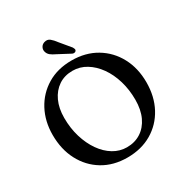

<svg xmlns="http://www.w3.org/2000/svg" viewBox="-207 -1076 1208 1258"><g transform="rotate(-30 397.5 -447.0)"><path d="M395.5 -716.5Q501 -716.5 581 -668.8Q661 -621 705.5 -537.8Q750 -454.5 750 -348Q750 -241 705.8 -158.2Q661.5 -75.5 582 -28.8Q502.5 18 397 18Q291.5 18 212.5 -29.8Q133.5 -77.5 89.2 -161.8Q45 -246 45 -355Q45 -458 88.5 -539.8Q132 -621.5 210.8 -669Q289.5 -716.5 395.5 -716.5ZM630 -285Q630 -361.5 610 -428.5Q590 -495.5 554 -546.2Q518 -597 470.2 -626Q422.5 -655 367.5 -655Q306.5 -655 261.5 -624.8Q216.5 -594.5 191.5 -540.5Q166.5 -486.5 166.5 -414Q166.5 -336 187 -268.5Q207.5 -201 243.2 -150Q279 -99 326.2 -70.5Q373.5 -42 427.5 -42Q487.5 -42 533.2 -71.5Q579 -101 604.5 -155.5Q630 -210 630 -285ZM382 -862.5 446 -785.5Q450.5 -778 452.8 -770.8Q455 -763.5 450 -757Q445.5 -751.5 437.5 -750.5Q429.5 -749.5 422.5 -753L330 -802Q306 -813 291.8 -824.5Q277.5 -836 272.5 -853.5Q267 -871 275.5 -887.5Q284 -904 303.5 -910Q327.5 -917 345.2 -902.8Q363 -888.5 382 -862.5Z"/></g></svg>

Font: Fraunces 9pt SuperSoft
Style: Regular
Weight: 400
Version: Version 1.000;[b76b70a41]